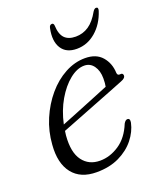

<svg xmlns="http://www.w3.org/2000/svg" viewBox="-123 -709 657 794"><g transform="rotate(-20 206.0 -312.0)"><path d="M368 -135.5Q360 -98.5 333.8 -65.5Q307.5 -32.5 265 -12Q222.5 8.5 165.5 8.5Q95 8.5 59.8 -36.2Q24.5 -81 31 -161Q35 -219 57.2 -271.2Q79.5 -323.5 114 -364.2Q148.5 -405 191.5 -428.2Q234.5 -451.5 280 -451.5Q329 -451.5 354.5 -422Q380 -392.5 381.5 -350Q382.5 -337.5 394 -339Q406.5 -341 407.5 -330Q408.5 -317.5 388 -310Q365.5 -301 327.5 -286Q289.5 -271 246.2 -254.2Q203 -237.5 164 -222Q125 -206.5 100 -197Q98.5 -187 97.5 -177.5Q91.5 -104.5 118.8 -68Q146 -31.5 195 -31.5Q239 -31.5 279.5 -58.5Q320 -85.5 342.5 -141Q350.5 -155 359.5 -154.5Q371.5 -154 368 -135.5ZM266.5 -423.5Q235 -423.5 202.2 -397.2Q169.5 -371 143.2 -326Q117 -281 104.5 -223.5Q132 -234.5 171.8 -250.5Q211.5 -266.5 251.5 -282.8Q291.5 -299 320.5 -311Q323.5 -325 323.5 -347Q323.5 -380.5 308 -402Q292.5 -423.5 266.5 -423.5ZM276 -548Q307.5 -548 333.2 -565.2Q359 -582.5 380.5 -621Q387.5 -631.5 394.5 -631.5Q405.5 -631.5 401 -616Q384 -563 346.8 -531Q309.5 -499 263 -499Q216.5 -499 196.2 -531Q176 -563 187 -616.5Q189.5 -631.5 200.5 -631.5Q208 -631.5 209 -621Q210.5 -582.5 227.2 -565.2Q244 -548 276 -548Z"/></g></svg>

Font: Fraunces 72pt S050 Light
Style: Italic
Weight: 300
Italic angle: -16°
Version: Version 1.000; ttfautohint (v1.8.3)